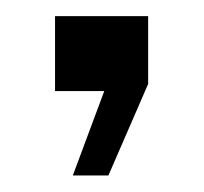

<svg xmlns="http://www.w3.org/2000/svg" viewBox="-20 -110 246 232"><path d="M68 102 106 0H46.5V-90.5H159V-8.5L111 102Z"/></svg>

Font: Big Shoulders Display Thin
Style: Regular
Weight: 400
Version: Version 2.002